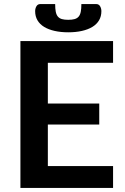

<svg xmlns="http://www.w3.org/2000/svg" viewBox="-20 -925 615 945"><path d="M80.5 0ZM536.5 -723V-616H215.5V-415.5H468.5V-312H215.5V-107.5H536.5V0H80.5V-723ZM316 -827.5Q334.5 -827.5 347 -831Q359.5 -834.5 367 -843.2Q374.5 -852 377.5 -867Q380.5 -882 380.5 -905H453.5Q466.5 -905 472.8 -894Q479 -883 479 -870Q479 -844.5 467.5 -825Q456 -805.5 434.5 -792.5Q413 -779.5 383 -772.8Q353 -766 316 -766Q279 -766 249 -772.8Q219 -779.5 197.5 -792.5Q176 -805.5 164.5 -825Q153 -844.5 153 -870Q153 -883 159.2 -894Q165.5 -905 178.5 -905H251.5Q251.5 -882 254.5 -867Q257.5 -852 265 -843.2Q272.5 -834.5 284.8 -831Q297 -827.5 316 -827.5Z"/></svg>

Font: Lato
Style: Bold
Weight: 700
Designer: Lukasz Dziedzic
Foundry: tyPoland Lukasz Dziedzic
Version: Version 2.007; 2014-02-27